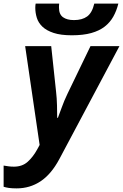

<svg xmlns="http://www.w3.org/2000/svg" viewBox="-89 -801 680 1061"><path d="M-12 120Q34 120 64 93Q94 66 117 24L130 0L50 -546H194L221 -293Q225 -259 226 -219Q227 -179 227 -150H231Q241 -175 252.5 -208Q264 -241 284 -283L411 -546H571L239 78Q194 162 135 201Q76 240 3 240Q-23 240 -40 237.5Q-57 235 -69 231V114Q-56 116 -42.5 118Q-29 120 -12 120ZM106 -758Q106 -764 106.5 -770Q107 -776 108 -781H238Q237 -773 237 -768Q237 -763 237 -758Q237 -722 259 -706Q281 -690 320 -690Q365 -690 392.5 -710Q420 -730 432 -781H565Q555 -741 537 -709Q519 -677 489.5 -654Q460 -631 415.5 -618.5Q371 -606 308 -606Q247 -606 207.5 -619Q168 -632 145.5 -653.5Q123 -675 114.5 -702.5Q106 -730 106 -758Z"/></svg>

Font: BC Sans
Style: Bold Italic
Weight: 700
Italic angle: -12°
Designer: Monotype Design Team
Province of B.C.
Foundry: Monotype Imaging Inc.
Version: Version 2.000;GOOG;noto-source:20170915:90ef993387c0